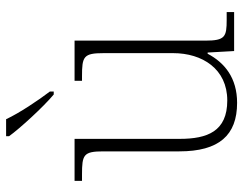

<svg xmlns="http://www.w3.org/2000/svg" viewBox="-106 -700 816 645"><g transform="rotate(-90 302.5 -378.0)"><path d="M307 -606H317V-619C288 -657 245 -721 224 -766H167V-756C192 -721 264 -642 307 -606ZM279 10C363 10 414 -32 444 -89H448L453 0H584V-25H558C501 -25 488 -30 488 -97V-536H353V-511H368C435 -511 446 -506 446 -438V-205C446 -107 393 -23 287 -23C183 -23 158 -90 158 -183V-536H17V-511H38C105 -511 116 -506 116 -439V-184C116 -51 170 10 279 10Z"/></g></svg>

Font: Noto Serif Gurmukhi ExtraLight
Style: Regular
Weight: 200
Designer: Vaibhav Singh and the Monotype Design Team
Foundry: Monotype Imaging Inc.
Version: Version 2.004